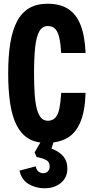

<svg xmlns="http://www.w3.org/2000/svg" viewBox="-20 -759 499 1032"><path d="M228 9Q172 9 133 -14.5Q94 -38 70 -84.5Q46 -131 35 -201Q24 -271 24 -365Q24 -458 35.5 -528Q47 -598 72 -645Q97 -692 137.5 -715.5Q178 -739 236 -739Q302 -739 345.5 -711.5Q389 -684 412.5 -626Q436 -568 440 -474H309Q306 -525 298.5 -557Q291 -589 276.5 -604Q262 -619 237 -619Q207 -619 191 -590Q175 -561 169 -504.5Q163 -448 163 -365Q163 -299 166.5 -251.5Q170 -204 178.5 -172.5Q187 -141 201 -125.5Q215 -110 237 -110Q263 -110 278 -127Q293 -144 299.5 -177Q306 -210 309 -260H440Q437 -161 411.5 -101.5Q386 -42 340 -16.5Q294 9 228 9ZM217 253Q169 252 132 229Q95 206 85 158L173 135Q174 151 184.5 161Q195 171 211 172Q229 172 238 161.5Q247 151 247 135Q247 111 228 101Q209 91 177 85L166 60L212 -19H275L257 40Q296 54 319 80Q342 106 342 148Q342 195 307.5 224Q273 253 217 253Z"/></svg>

Font: Mona Sans Condensed
Style: Bold
Weight: 700
Width: 3
Designer: Deni Anggara
Foundry: GitHub
Version: Version 2.000